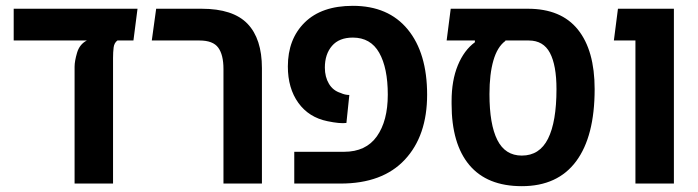

<svg xmlns="http://www.w3.org/2000/svg" viewBox="-20 -630 2395 659"><path d="M236 0V-401Q236 -420 244.5 -449Q253 -478 278 -491H27V-600H452L438 -491H383Q372 -483 370 -467Q368 -451 368 -431V0Z M747 0V-393Q747 -442 729 -466.5Q711 -491 665 -491H501L516 -600H672Q780 -600 829.5 -548.5Q879 -497 879 -396V0Z M990 0V-109H1161Q1236 -109 1273.5 -162Q1311 -215 1311 -305Q1311 -397 1281.5 -449Q1252 -501 1191 -501Q1144 -501 1119.5 -472.5Q1095 -444 1095 -398Q1095 -366 1109 -342.5Q1123 -319 1149 -311Q1164 -304 1179 -304L1169 -208Q1147 -205 1104 -214Q1040 -227 1004 -277Q968 -327 968 -402Q968 -496 1026 -553Q1084 -610 1191 -610Q1313 -610 1379.5 -529Q1446 -448 1446 -305Q1446 -164 1369.5 -82Q1293 0 1149 0Z M1771 9Q1652 9 1591 -63.5Q1530 -136 1530 -273V-283Q1530 -354 1551.5 -406Q1573 -458 1610 -485V-491H1513L1527 -600H1792Q1906 -600 1963.5 -528.5Q2021 -457 2021 -324Q2021 -162 1957.5 -76.5Q1894 9 1771 9ZM1660 -307Q1660 -203 1687 -149.5Q1714 -96 1771 -96Q1832 -96 1861 -154Q1890 -212 1890 -324Q1890 -406 1867.5 -448.5Q1845 -491 1795 -491H1715L1714 -489Q1687 -469 1673.5 -422.5Q1660 -376 1660 -307Z M2161 0V-491H2087L2101 -600H2293V0Z"/></svg>

Font: Noto Sans Hebrew Condensed SemiBold
Style: Regular
Weight: 600
Width: 3
Designer: Ben Nathan
Foundry: Google LLC
Version: Version 3.001; ttfautohint (v1.8.4.7-5d5b)